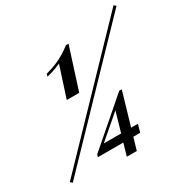

<svg xmlns="http://www.w3.org/2000/svg" viewBox="-311 -1002 1244 1266"><g transform="rotate(-30 311.0 -369.5)"><path d="M-98.1 55.2 -113.3 42 719.7 -824.2 734.9 -811ZM140.1 -437 215.8 -670.9Q208.5 -668 179.2 -655.8Q149.9 -643.6 106.9 -633.8L111.8 -652.8Q201.7 -676.8 259.8 -713.9Q283.2 -728.5 316.9 -752.9H335.9L234.9 -437ZM383.8 -217.8 208.5 -66.9H340.3ZM468.3 -66.9 451.2 -7.8H398.9L372.1 85H295.9L322.8 -7.8H128.9L134.3 -25.9L470.2 -316.9H489.3L416.5 -66.9Z"/></g></svg>

Font: PlayfairDisplay-BoldItalic
Style: Bold Italic
Weight: 700
Italic angle: -14.9847°
Designer: Claus Eggers Sørensen
Foundry: Claus Eggers Sørensen
Version: Version 1.002;PS 001.002;hotconv 1.0.70;makeotf.lib2.5.58329